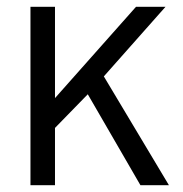

<svg xmlns="http://www.w3.org/2000/svg" viewBox="-20 -546 540 566"><path d="M69.8 0V-525.9H142.1V-256.8L380.9 -525.9H467.8L286.1 -320.8L478 0H394L238.8 -268.1L142.1 -168.9V0Z"/></svg>

Font: Archivo Light
Style: Regular
Weight: 300
Designer: Hector Gatti
Foundry: Omnibus-Type
Version: Version 2.001